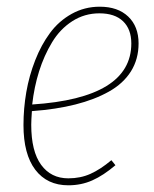

<svg xmlns="http://www.w3.org/2000/svg" viewBox="-20 -549 463 579"><path d="M397.9 -418Q397.9 -370.6 374.8 -333.7Q351.6 -296.9 308.3 -272.7Q265.1 -248.5 207.3 -233.9Q149.4 -219.2 76.2 -213.9Q74.2 -185.5 74.2 -172.9Q74.2 -92.8 104 -52Q133.8 -11.2 186 -11.2Q222.7 -11.2 252.7 -24.7Q282.7 -38.1 315.9 -65.9L328.1 -50.8Q292 -20 258.5 -5.1Q225.1 9.8 186 9.8Q122.1 9.8 86.4 -37.1Q50.8 -84 50.8 -171.9Q50.8 -221.7 59.3 -271.2Q67.9 -320.8 86.2 -367.4Q104.5 -414.1 130.9 -449.7Q157.2 -485.4 196 -507.1Q234.9 -528.8 280.8 -528.8Q335.4 -528.8 366.7 -499Q397.9 -469.2 397.9 -418ZM279.8 -508.8Q234.9 -508.8 198 -485.1Q161.1 -461.4 137 -421.4Q112.8 -381.3 97.9 -334Q83 -286.6 77.1 -233.9Q376 -253.4 376 -418Q376 -460.9 351.1 -484.9Q326.2 -508.8 279.8 -508.8Z"/></svg>

Font: Fira Sans Compressed Thin
Style: Italic
Weight: 100
Width: 3
Italic angle: -8°
Designer: Carrois Corporate & Edenspiekermann AG
Foundry: Carrois Corporate GbR & Edenspiekermann AG
Version: Version 4.203;PS 004.203;hotconv 1.0.88;makeotf.lib2.5.64775